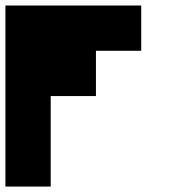

<svg xmlns="http://www.w3.org/2000/svg" viewBox="-20 -687 707 707"><path d="M0 -166.7H166.7V0H0ZM0 -333.3H166.7V0H0ZM166.7 -500H333.3V-333.3H166.7ZM0 -500H333.3V-333.3H0ZM0 -500H166.7V-166.7H0ZM333.3 -666.7H500V-500H333.3ZM166.7 -666.7H500V-500H166.7ZM166.7 -666.7H333.3V-333.3H166.7ZM0 -666.7H333.3V-500H0ZM0 -666.7H166.7V-333.3H0Z"/></svg>

Font: 0xA000-Pixelated
Style: Pixelated
Weight: 400
Version: Version 0.1